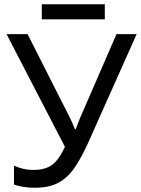

<svg xmlns="http://www.w3.org/2000/svg" viewBox="-20 -875 664 905"><path d="M624 -714 396 -203Q364 -132 331.5 -84.5Q299 -37 255 -13.5Q211 10 143 10Q115 10 90.5 6Q66 2 46 -5V-94Q66 -85 89 -79.5Q112 -74 137 -74Q193 -74 225.5 -98Q258 -122 286 -183L11 -714H110L309 -321Q314 -311 321 -295.5Q328 -280 333 -266H337Q341 -277 347 -292.5Q353 -308 357 -318L529 -714ZM474 -855V-784H177V-855Z"/></svg>

Font: Noto Sans IKEA
Style: Regular
Weight: 400
Designer: Monotype Design Team
Foundry: Monotype Imaging Inc.
Version: Version 2.001